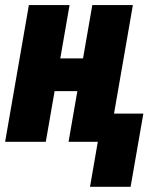

<svg xmlns="http://www.w3.org/2000/svg" viewBox="-33 -548 643 742"><path d="M345.7 -322.3 322.8 -195.8H120.1L142.1 -322.3ZM235.8 -528.3 144 0H-13.2L78.6 -528.3ZM480.5 -528.3 388.7 0H231.9L323.7 -528.3ZM521 -108.9 471.7 173.8H314.9L363.8 -108.9Z"/></svg>

Font: Roboto Condensed Black
Style: Italic
Weight: 900
Italic angle: -12°
Designer: Christian Robertson
Foundry: Google
Version: Version 3.008; 2023